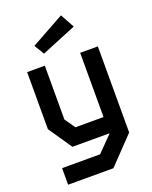

<svg xmlns="http://www.w3.org/2000/svg" viewBox="-184 -911 968 1225"><g transform="rotate(-20 300.0 -298.5)"><path d="M420 -548V-112H229L180 -182.5V-548H60V-160.5L168.5 -1.5H420V0L318 104H60V216.5H367.5L540 36.5V-548ZM386.5 -814.5 161 -689.5 201.5 -622 439 -719.5Z"/></g></svg>

Font: Kode
Style: Regular
Weight: 400
Monospace: yes
Designer: Isa Ozler
Foundry: Kadena LLC
Version: Version 1.000;gftools[0.9.28]